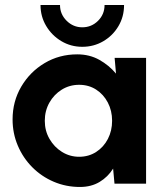

<svg xmlns="http://www.w3.org/2000/svg" viewBox="-20 -730 660 763"><path d="M435.5 -500H560.5V0H435L429.5 -60Q409 -27 375.8 -7Q342.5 13 298 13Q242 13 193.5 -7.8Q145 -28.5 108.2 -65.5Q71.5 -102.5 50.8 -151.2Q30 -200 30 -255.5Q30 -327 64.5 -385.8Q99 -444.5 157.2 -479.2Q215.5 -514 287 -514Q336 -514 374.8 -492.2Q413.5 -470.5 441 -437.5ZM294.5 -107Q332.5 -107 362.2 -126.2Q392 -145.5 408.8 -178Q425.5 -210.5 425.5 -250Q425.5 -290 408.5 -322.5Q391.5 -355 362 -374Q332.5 -393 294.5 -393Q256.5 -393 225.5 -373.8Q194.5 -354.5 176.2 -322Q158 -289.5 158 -250Q158 -210 176.8 -177.8Q195.5 -145.5 226.5 -126.2Q257.5 -107 294.5 -107ZM307 -544Q261.5 -544 223.8 -566.5Q186 -589 163.5 -626.8Q141 -664.5 141 -710H218.5Q218.5 -673.5 244.8 -647.5Q271 -621.5 307 -621.5Q343.5 -621.5 369.5 -647.2Q395.5 -673 395.5 -710H473Q473 -663.5 450.5 -625.8Q428 -588 390.2 -566Q352.5 -544 307 -544Z"/></svg>

Font: Urbanist
Style: Bold
Weight: 700
Designer: Corey Hu
Foundry: Corey Hu
Version: Version 1.330; ttfautohint (v1.8.4.7-5d5b)